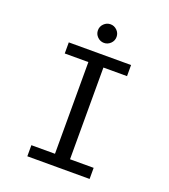

<svg xmlns="http://www.w3.org/2000/svg" viewBox="-150 -949 933 1058"><g transform="rotate(20 316.0 -420.5)"><path d="M133.4 0V-65.1H271.9V-602.9H133.4V-668H498.6V-602.9H360.1V-65.1H498.6V0ZM316 -731.4Q294.2 -731.4 277.8 -747.3Q261.4 -763.3 261.4 -785.9Q261.4 -808.6 277.8 -824.6Q294.2 -840.5 316 -840.5Q337.8 -840.5 354.2 -824.6Q370.6 -808.6 370.6 -785.9Q370.6 -763.3 354.2 -747.3Q337.8 -731.4 316 -731.4Z"/></g></svg>

Font: Atkinson Hyperlegible Mono ExtraLight
Style: Regular
Weight: 200
Monospace: yes
Designer: Elliott Scott, Megan Eiswerth, Linus Boman, Theodore Petrosky, Letters from Sweden
Foundry: Applied Design Works, Letters from Sweden
Version: Version 2.001